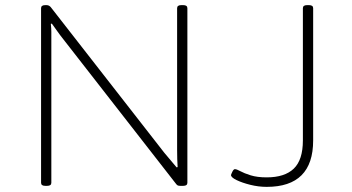

<svg xmlns="http://www.w3.org/2000/svg" viewBox="-20 -722 1370 748"><path d="M156 2Q140 2 140 -10V-690Q140 -702 156 -702H162Q173 -702 181 -690L620 -127Q632 -113 644 -98.5Q656 -84 668 -70L672 -71Q671 -88 670.5 -102.5Q670 -117 670 -138V-690Q670 -702 686 -702H694Q710 -702 710 -690V-10Q710 2 694 2H682Q676 2 672.5 0.5Q669 -1 664 -8L226 -570Q214 -585 203.5 -600Q193 -615 182 -630L178 -629Q180 -612 180 -597.5Q180 -583 180 -561V-10Q180 2 164 2ZM1019 6Q987 6 955 -2Q923 -10 901.5 -20.5Q880 -31 880 -40Q880 -42 885 -52.5Q890 -63 895 -63Q902 -63 916.5 -55Q931 -47 956.5 -39Q982 -31 1019 -31Q1089 -31 1124.5 -65Q1160 -99 1160 -175V-690Q1160 -702 1176 -702H1184Q1200 -702 1200 -690V-175Q1200 6 1019 6Z"/></svg>

Font: Asap Expanded Thin
Style: Regular
Weight: 100
Width: 7
Designer: Pablo Cosgaya
Foundry: Omnibus-Type
Version: Version 3.001; ttfautohint (v1.8.4.7-5d5b)